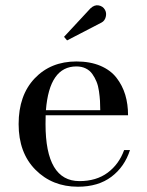

<svg xmlns="http://www.w3.org/2000/svg" viewBox="-20 -705 563 735"><path d="M368.7 -618.7 236.8 -550.3 225.1 -564 326.2 -672.9Q341.8 -687.5 357.9 -684.3Q374 -681.2 381.8 -667.5Q388.7 -655.3 384.8 -640.1Q380.9 -625 368.7 -618.7ZM477.5 -130.4Q457 -66.4 406.5 -28.3Q356 9.8 278.3 9.8Q180.2 9.8 115.7 -55.2Q51.3 -120.1 51.3 -230Q51.3 -340.3 112.8 -405Q174.3 -469.7 272.5 -469.7Q325.2 -469.7 364.3 -453.1Q403.3 -436.5 426 -407.2Q448.7 -377.9 459.5 -342Q470.2 -306.2 470.2 -263.7H154.8Q154.3 -252.4 154.3 -230Q154.3 -11.7 284.2 -11.7Q348.6 -11.7 392.1 -43.9Q435.5 -76.2 455.1 -130.4ZM272.5 -450.7Q168.9 -450.7 155.8 -283.2H363.8Q363.8 -302.7 362.8 -318.8Q361.8 -335 358.9 -355.7Q356 -376.5 349.6 -392.1Q343.3 -407.7 333.5 -421.6Q323.7 -435.5 308.1 -443.1Q292.5 -450.7 272.5 -450.7Z"/></svg>

Font: Bodoni* 11pt
Style: Regular
Weight: 400
Version: Version 2.3